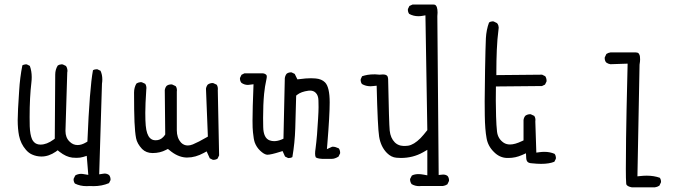

<svg xmlns="http://www.w3.org/2000/svg" viewBox="-20 -702 3040 842"><path d="M390.6 114.3Q426.8 114.3 458 101.1L464.4 88.4Q464.8 86.9 464.8 85.9Q464.8 73.7 458.5 65.9Q450.2 59.1 438.5 59.1Q435.1 59.1 430.7 60.1L415 62.5L427.2 -335Q428.7 -344.7 428.7 -353.5Q428.7 -374.5 420.9 -391.6L407.7 -397.9Q406.2 -398.4 405.3 -398.4Q395 -398.4 387.7 -394Q373 -315.9 363.3 -81.1L357.4 -77.6Q337.9 -65.9 320.3 -65.9Q299.8 -65.9 284.7 -81.5Q267.1 -98.6 267.1 -127.9L274.9 -383.8Q275.9 -388.2 275.9 -390.9Q275.9 -393.6 275.4 -396.5Q274.9 -404.3 269.5 -412.6L255.4 -419.4Q253.9 -419.9 250.2 -419.9Q246.6 -419.9 241.7 -418.5Q236.8 -417 232.9 -414.1Q222.2 -396.5 222.2 -375L220.2 -93.8L214.8 -89.8Q185.1 -67.9 157.7 -67.9Q140.1 -67.9 129.4 -78.6Q124 -84 120.6 -91.3Q111.8 -111.3 110.4 -148.4Q109.9 -166 109.9 -188.5Q109.9 -275.4 117.7 -340.3Q119.1 -352.5 119.1 -363.8Q119.1 -390.6 110.8 -413.1L98.1 -419.4Q96.7 -419.9 94.7 -419.9Q92.8 -419.9 89.8 -419.4Q83.5 -418.5 78.1 -415.5Q67.4 -361.8 64 -304.2Q57.6 -210.9 57.6 -175.3Q57.6 -137.2 63.5 -106.9Q70.8 -71.3 93.8 -44.9Q106 -30.8 120.6 -24.4Q140.1 -15.6 162.1 -15.6Q193.8 -15.6 225.1 -37.1L232.9 -43L240.7 -36.6Q270 -13.7 297.4 -10.7Q307.1 -9.8 315.9 -9.8Q332 -9.8 344.7 -13.7L360.4 -18.6L367.2 64.9Q345.7 61 342.3 60.8Q338.9 60.5 337.2 60.5Q335.4 60.5 333.3 60.5Q331.1 60.5 327.6 61Q324.2 61.5 321.3 62.5Q315.4 64 310.1 67.4L303.2 81.5Q302.7 83 302.7 85.2Q302.7 87.4 303.2 90.8Q304.2 97.2 308.6 103Q331.5 114.3 359.4 114.3Q365.7 114.3 374 113.8Q382.8 114.3 390.6 114.3Z M915 -1Q926.3 -1 934.1 -6.3L940.9 -20.5L935.1 -306.2Q935.5 -309.6 935.5 -311.5Q935.5 -322.8 930.2 -330.6L915.5 -337.4Q914.1 -337.9 913.1 -337.9Q900.4 -337.9 891.1 -331.1Q884.8 -323.2 883.3 -313L891.6 -103L884.8 -99.1Q850.6 -79.1 825.7 -68.8Q814 -64 803.7 -64Q786.6 -64 774.4 -76.2L772.9 -78.1Q755.4 -97.7 755.4 -130.9V-300.3Q755.9 -303.7 755.9 -305.7Q755.9 -316.9 750.5 -324.2L734.9 -331.5Q733.4 -332 730 -332Q726.6 -332 720.9 -330.6Q715.3 -329.1 710.4 -325.2Q704.1 -317.4 702.6 -306.6L704.6 -112.3Q699.2 -104 695.3 -100.6Q682.1 -86.9 663.1 -86.9Q659.7 -86.9 655.8 -87.4Q645.5 -88.9 637.7 -96.7Q622.6 -111.8 619.1 -151.4Q617.2 -170.9 617.2 -207.5Q617.2 -244.1 621.6 -310.5Q622.1 -313.5 622.1 -315.4Q622.1 -326.7 616.7 -334.5L602.1 -341.3Q600.6 -341.8 597.2 -341.8Q593.8 -341.8 588.6 -340.3Q583.5 -338.9 578.1 -335.4Q567.9 -317.9 567.9 -295.9Q567.9 -212.4 569.8 -167Q571.8 -121.6 576.7 -96.2Q581.1 -72.3 603 -48.8Q621.1 -30.8 649.4 -30.8Q682.1 -30.8 708.5 -44.9L716.3 -48.8L723.1 -43.5Q758.8 -13.2 795.9 -11.2Q798.8 -11.2 801.8 -11.2Q836.9 -11.2 873.5 -31.2L886.2 -38.1L899.9 -7.8L912.6 -1.5Q914.1 -1 915 -1Z M1339.8 -304.7Q1355 -304.7 1364.7 -294.9Q1376 -283.7 1376.5 -261.7Q1377 -250 1377 -232.2Q1377 -214.4 1375 -182.6Q1371.1 -106.4 1363.8 -50.3Q1361.8 -38.1 1361.8 -28.6Q1361.8 -19 1364.3 -13.2L1364.7 -12.2Q1366.7 -10.3 1372.8 -8.3Q1378.9 -6.3 1392.1 -5.4H1436Q1448.2 -5.4 1464.4 -15.1L1471.2 -28.8Q1471.7 -30.3 1471.7 -31.2Q1471.7 -43 1465.8 -51.3Q1450.7 -58.6 1439.9 -58.6Q1436 -58.6 1434.6 -57.6L1413.6 -47.9L1415.5 -70.3Q1425.8 -196.3 1425.8 -252.9Q1425.8 -320.3 1405.3 -340.8Q1390.6 -355.5 1364.7 -357.9Q1355 -358.9 1344.2 -358.9Q1321.8 -358.9 1293.9 -355L1284.2 -354L1272.5 -377.9L1259.3 -384.3Q1257.8 -384.8 1256.8 -384.8Q1244.6 -384.8 1236.8 -378.4Q1230.5 -370.1 1229 -359.4L1223.1 -93.8L1215.3 -90.3Q1197.8 -83 1182.1 -83Q1171.9 -83 1162.6 -86.4Q1135.3 -96.2 1134.3 -145Q1133.8 -165.5 1133.8 -184.6Q1133.8 -244.1 1138.2 -290.5Q1141.1 -321.3 1148.9 -356.9Q1149.9 -361.8 1149.9 -363.8Q1149.9 -365.7 1149.9 -366.7Q1149.9 -367.7 1149.7 -369.1Q1149.4 -370.6 1148.9 -372.1Q1147.9 -374 1146.5 -375Q1142.6 -378.9 1133.8 -380.4H1051.8L1039.1 -374L1032.7 -360.8Q1032.2 -359.4 1032.2 -356Q1032.2 -352.5 1033.7 -347.9Q1035.2 -343.3 1038.6 -338.9Q1051.3 -329.6 1067.4 -329.6Q1071.8 -329.6 1076.2 -330.6L1091.8 -332.5Q1087.4 -223.1 1087.4 -172.9Q1087.4 -138.7 1089.4 -121.6Q1092.3 -91.3 1097.2 -77.1Q1105 -56.2 1121.1 -41Q1137.2 -25.9 1148.9 -23.9Q1150.4 -23.4 1152.3 -23.4Q1168 -23.4 1208 -36.1L1219.2 -39.6L1230 -15.6L1242.7 -9.3Q1244.1 -8.8 1245.1 -8.8Q1255.4 -8.8 1262.2 -13.2Q1272.9 -75.2 1274.9 -140.1L1278.8 -282.7L1283.7 -286.6Q1300.3 -299.8 1332 -304.2Q1335.9 -304.7 1339.8 -304.7Z M1824.7 113.8H1921.9Q1932.6 112.3 1941.9 106.4L1948.7 92.3Q1949.2 90.8 1949.2 89.8Q1949.2 77.6 1942.9 69.8Q1935.1 63.5 1922.9 63.5Q1920.4 63.5 1903.8 65.4L1897.9 -631.3Q1898.9 -640.1 1898.9 -646.5Q1898.9 -675.8 1887.2 -681.2Q1884.8 -682.1 1881.3 -682.1H1789.1L1775.4 -675.8L1769 -662.6Q1768.6 -661.1 1768.6 -658Q1768.6 -654.8 1770 -649.9Q1771.5 -645 1774.4 -641.1Q1793 -630.9 1814.9 -630.9Q1822.8 -630.9 1831.1 -632.3L1845.7 -634.8L1854 -131.3Q1836.9 -109.4 1824.2 -96.2Q1794.9 -66.9 1769.5 -63Q1761.7 -62 1757.6 -62Q1753.4 -62 1749 -62Q1744.6 -62 1737.3 -63.5Q1722.2 -66.9 1711.4 -77.6Q1692.4 -96.7 1689 -129.4Q1686 -158.2 1682.1 -356Q1681.6 -365.7 1677.2 -370.1Q1671.9 -375.5 1658.7 -375.5Q1653.3 -375.5 1644.5 -374.5Q1630.9 -376 1624.5 -376Q1605 -376 1592.3 -373.8Q1579.6 -371.6 1567.9 -367.7L1562 -355Q1561.5 -353.5 1561.5 -350.1Q1561.5 -346.7 1563 -342Q1564.5 -337.4 1567.4 -333.5Q1584 -323.7 1605.5 -323.7Q1611.3 -323.7 1617.7 -324.7L1631.8 -326.2Q1636.2 -143.1 1642.6 -103Q1649.9 -58.1 1677.2 -30.8Q1695.8 -12.2 1718.3 -10.3Q1728 -9.3 1737.8 -9.3Q1791 -9.3 1834.5 -33.7L1854 -44.9V66.9L1838.4 64Q1825.7 61.5 1815.4 61.5Q1797.9 61.5 1786.1 67.9L1778.8 82Q1778.3 83 1778.3 84Q1778.3 96.2 1785.2 105.5Q1800.3 114.3 1818.4 114.3Q1821.3 114.3 1824.7 113.8Z M2353 16.6Q2388.7 16.6 2411.1 7.3L2417.5 -5.4Q2418 -6.8 2418 -10Q2418 -13.2 2416.7 -18.1Q2415.5 -22.9 2412.1 -27.3Q2392.1 -36.1 2367.2 -36.1Q2357.4 -36.1 2346.7 -34.7L2332 -32.7L2327.6 -169.4Q2328.1 -172.9 2328.1 -176.3Q2328.1 -186 2322.8 -193.8L2308.1 -200.7Q2306.6 -201.2 2305.7 -201.2Q2293 -201.2 2283.7 -194.3Q2277.3 -186.5 2275.9 -175.8V-86.4L2268.6 -83Q2238.3 -68.4 2216.8 -68.4Q2201.2 -68.4 2189.5 -75.7Q2163.6 -92.8 2159.7 -124.5Q2156.7 -150.4 2155.5 -191.9Q2154.3 -233.4 2154.3 -260.5Q2154.3 -287.6 2154.8 -322.8L2356.9 -324.7L2370.1 -331.1L2376.5 -344.2Q2377 -345.7 2377 -346.7Q2377 -358.9 2371.1 -367.7L2357.4 -374.5L2156.7 -372.6V-385.7Q2156.7 -435.1 2158.7 -482.7Q2160.6 -530.3 2166.5 -575.7Q2167 -577.6 2167 -581.3Q2167 -585 2165.5 -590.1Q2164.1 -595.2 2159.7 -600.6L2145 -607.9Q2143.6 -608.4 2140.4 -608.4Q2137.2 -608.4 2132.8 -607.2Q2128.4 -606 2124.5 -603Q2112.8 -571.3 2110.8 -534.2Q2108.9 -492.7 2107.2 -395.3Q2105.5 -297.9 2105.5 -257.3Q2105.5 -216.8 2106 -195.3Q2106.9 -133.3 2113.8 -96.2Q2119.6 -61.5 2146 -35.6Q2170.4 -10.7 2202.1 -9.3Q2206.1 -9.3 2210 -9.3Q2240.2 -9.3 2269 -22L2286.6 -29.8L2287.6 -10.3Q2288.1 2.4 2293.9 8.1Q2299.8 13.7 2313.5 14.2Q2335.4 16.6 2353 16.6Z M2732.4 -422.9Q2726.6 -186.5 2725.6 -96.2Q2724.6 -5.9 2724.6 39.1Q2724.6 84 2726.1 101.1L2726.6 106.4Q2730.5 115.7 2751 119.6H2851.6Q2862.3 118.2 2871.6 112.3L2878.4 98.1Q2878.9 96.7 2878.9 95.7Q2878.9 85 2873.5 77.6Q2847.7 68.4 2816.4 68.4Q2803.7 68.4 2790.5 69.8L2775.4 71.3L2784.7 -418.5Q2787.1 -432.6 2787.1 -441.4Q2787.1 -450.2 2786.4 -453.9Q2785.6 -457.5 2785.2 -459.5Q2784.7 -461.4 2783.7 -462.9Q2782.2 -465.8 2780.8 -467.8Q2776.4 -472.2 2767.6 -472.2H2657.2Q2647 -470.7 2639.2 -465.3L2632.3 -450.7Q2631.8 -449.2 2631.8 -448.2Q2631.8 -436 2638.2 -428.2Q2646.5 -421.9 2656.7 -420.4Z"/></svg>

Font: NaikaiFont
Style: ExtraLight
Weight: 200
Version: Version 1.89